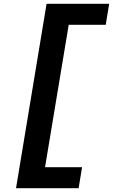

<svg xmlns="http://www.w3.org/2000/svg" viewBox="-20 -843 640 1006"><path d="M64 143 224 -823H552L534 -713H340L216 33H410L392 143Z"/></svg>

Font: Iosevka Etoile Extrabold
Style: Italic
Weight: 800
Italic angle: -9°
Designer: Belleve Invis
Foundry: Belleve Invis
Version: Version 22.1.2; ttfautohint (v1.8.4)